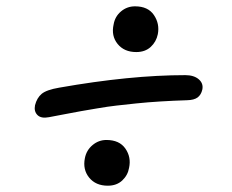

<svg xmlns="http://www.w3.org/2000/svg" viewBox="-20 -631 740 613"><path d="M415 -464.8Q376.5 -464.8 355.5 -490.7Q334.5 -516.6 342.8 -553.2Q347.2 -578.6 366.5 -594.7Q385.7 -610.8 411.1 -610.8Q452.6 -610.8 471.4 -583Q490.2 -555.2 483.9 -522Q479 -497.6 461.2 -481.2Q443.4 -464.8 415 -464.8ZM136.2 -256.8Q111.3 -252 99.6 -263.7Q87.9 -275.4 91.8 -294.9Q97.7 -318.4 113 -331.3Q128.4 -344.2 168.9 -351.1Q395.5 -391.1 571.8 -391.1Q599.1 -391.1 614.5 -377.9Q629.9 -364.7 626 -345.2Q622.1 -328.1 610.8 -319.8Q599.6 -311.5 577.1 -311Q532.7 -309.6 492.7 -307.1Q452.6 -304.7 415 -300.8Q377.4 -296.9 351.6 -293.9Q325.7 -291 290 -284.9Q254.4 -278.8 238.5 -276.1Q222.7 -273.4 185.1 -266.1Q147.5 -258.8 136.2 -256.8ZM324.2 -38.1Q285.6 -38.1 264.6 -64Q243.7 -89.8 251 -126Q255.9 -151.4 275.4 -167.7Q294.9 -184.1 319.8 -184.1Q361.3 -184.1 380.4 -156.5Q399.4 -128.9 392.1 -95.2Q388.2 -71.8 370.4 -54.9Q352.5 -38.1 324.2 -38.1Z"/></svg>

Font: Shantell Sans Irregular
Style: Italic
Weight: 400
Italic angle: -11.31°
Designer: Stephen Nixon, Anya Danilova, Shantell Martin
Foundry: Arrow Type
Version: Version 1.006;[9816181b4]